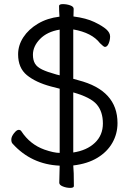

<svg xmlns="http://www.w3.org/2000/svg" viewBox="-20 -790 640 933"><path d="M339 114Q339 123 321 123Q303 123 285.5 116Q268 109 268 98L270 15Q132 9 41 -92Q35 -98 35 -112Q35 -126 48 -142.5Q61 -159 70.5 -159Q80 -159 84 -152Q126 -88 196 -63Q242 -47 270 -47V-359L227 -370Q153 -390 110.5 -425Q68 -460 68 -526Q68 -570 93.5 -609Q119 -648 164.5 -675Q210 -702 269 -709Q267 -739 267 -761Q267 -770 285.5 -770Q304 -770 321 -764Q338 -758 338 -747L337 -710Q399 -702 438.5 -683Q478 -664 496.5 -647.5Q515 -631 515 -613Q515 -595 508 -578.5Q501 -562 490 -562Q484 -562 466 -580Q427 -631 336 -647V-407L361 -400Q551 -351 551 -192Q551 -140 526 -96Q501 -52 453 -23Q405 6 336 14Q339 41 339 114ZM336 -49Q402 -59 441 -96Q480 -133 480 -190Q480 -247 450.5 -282Q421 -317 336 -341ZM270 -424V-646Q209 -636 174.5 -600.5Q140 -565 140 -524Q140 -498 150 -481Q160 -464 185 -452Q210 -440 254 -428Z"/></svg>

Font: LXGW WenKai TC
Style: Regular
Weight: 400
Designer: LXGW / Fontworks Inc.
Foundry: LXGW / Fontworks Inc.
Version: Version 1.330